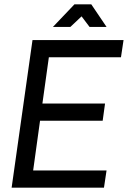

<svg xmlns="http://www.w3.org/2000/svg" viewBox="-20 -872 594 892"><path d="M34 0 131 -686H554L542 -606H207L177 -391H468L457 -311H166L134 -80H475L463 0ZM226 -747 326 -852H404L475 -747H396L359 -796L307 -747Z"/></svg>

Font: Archivo Narrow
Style: Italic
Weight: 400
Italic angle: -8°
Designer: Hector Gatti
Foundry: Omnibus-Type
Version: Version 3.002